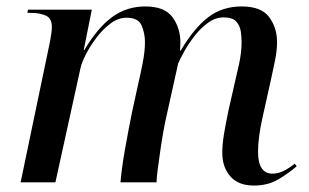

<svg xmlns="http://www.w3.org/2000/svg" viewBox="-20 -566 958 596"><path d="M768 10Q720 10 695 -18.5Q670 -47 670 -92Q670 -117 675 -148Q680 -179 689 -222L709 -310Q714 -330 722 -367Q730 -404 730 -435Q730 -450 727.5 -468Q725 -486 713.5 -499Q702 -512 674 -512Q649 -512 626 -495.5Q603 -479 584 -454.5Q565 -430 552 -406.5Q539 -383 533 -369L496 -202Q492 -185 487 -157Q482 -129 477.5 -97.5Q473 -66 469.5 -39.5Q466 -13 466 0H354Q355 -14 358.5 -41.5Q362 -69 368 -102.5Q374 -136 380 -168Q386 -200 391 -223L410 -310Q416 -335 423 -371Q430 -407 430 -435Q430 -463 419.5 -487Q409 -511 373 -511Q347 -511 323 -493Q299 -475 279 -448.5Q259 -422 246 -396Q233 -370 230 -355L152 0H44L135 -436Q141 -467 141 -482Q141 -509 122.5 -517.5Q104 -526 76 -526H65L67 -536H265L240 -411H242Q283 -480 328 -513Q373 -546 431 -546Q491 -546 515.5 -512.5Q540 -479 540 -434Q540 -428 539.5 -421.5Q539 -415 539 -409H541Q581 -477 625 -511.5Q669 -546 730 -546Q791 -546 815.5 -513Q840 -480 840 -435Q840 -410 834 -379.5Q828 -349 822 -323L794 -197Q788 -170 784.5 -143.5Q781 -117 781 -95Q781 -27 826 -27Q844 -27 861.5 -36Q879 -45 895 -58L901 -50Q877 -29 844.5 -9.5Q812 10 768 10Z"/></svg>

Font: Noto Serif Display Medium
Style: Italic
Weight: 500
Italic angle: -12°
Designer: Monotype Design Team
Foundry: Monotype Imaging Inc.
Version: Version 2.009